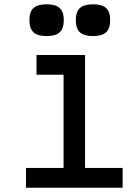

<svg xmlns="http://www.w3.org/2000/svg" viewBox="-20 -874 640 894"><path d="M276 0V-589L339 -526H150V-618H376V0ZM101 0V-92H551V0ZM413 -706Q371 -706 352 -723.5Q333 -741 333 -781Q333 -819 352 -836.5Q371 -854 413 -854Q455 -854 474 -836.5Q493 -819 493 -781Q493 -741 474 -723.5Q455 -706 413 -706ZM197 -706Q155 -706 136 -723.5Q117 -741 117 -781Q117 -819 136 -836.5Q155 -854 197 -854Q239 -854 258 -836.5Q277 -819 277 -781Q277 -741 258 -723.5Q239 -706 197 -706Z"/></svg>

Font: Victor Mono Thin
Style: Regular
Weight: 100
Monospace: yes
Designer: Rune Bjørnerås
Version: Version 1.561;gftools[0.9.30]